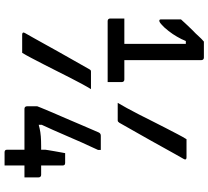

<svg xmlns="http://www.w3.org/2000/svg" viewBox="-56 -770 912 840"><g transform="rotate(90 400.0 -350.0)"><path d="M430 -409Q440 -426 453 -449.5Q466 -473 480.5 -501.5Q495 -530 510 -560Q525 -590 539.5 -618Q554 -646 566.5 -670Q579 -694 589 -710Q592 -710 603.5 -710Q615 -710 629 -710Q643 -710 654 -710Q665 -710 669 -710Q675 -710 677 -706.5Q679 -703 675 -697Q666 -681 653.5 -659Q641 -637 626.5 -610.5Q612 -584 596.5 -556.5Q581 -529 566 -502.5Q551 -476 538.5 -454Q526 -432 517 -416Q514 -412 512 -410.5Q510 -409 506 -409Q502 -409 491.5 -409Q481 -409 468 -409Q455 -409 444.5 -409Q434 -409 430 -409ZM370 -292Q360 -276 347 -252Q334 -228 319.5 -199.5Q305 -171 290 -141Q275 -111 260.5 -83Q246 -55 233.5 -31Q221 -7 211 9Q208 9 196.5 9Q185 9 171 9Q157 9 146 9Q135 9 131 9Q125 9 123 5.5Q121 2 125 -4Q134 -20 146.5 -42Q159 -64 173.5 -90.5Q188 -117 203.5 -144.5Q219 -172 234 -198.5Q249 -225 261.5 -247Q274 -269 283 -285Q286 -290 288 -291Q290 -292 294 -292Q298 -292 308.5 -292Q319 -292 332 -292Q345 -292 355.5 -292Q366 -292 370 -292ZM704 86Q700 86 692 86Q684 86 675 86Q666 86 658 86Q650 86 646 86Q641 86 638 83.5Q635 81 635 75V-92Q635 -94 637 -105.5Q639 -117 641.5 -132Q644 -147 646.5 -160Q649 -173 650 -179H693Q699 -179 701.5 -176Q704 -173 704 -168V35Q704 42 704 60Q704 78 704 86ZM756 -1H456Q451 -1 448 -4Q445 -7 445 -12V-57Q445 -57 452.5 -76Q460 -95 473 -125Q486 -155 500.5 -188.5Q515 -222 528 -253Q541 -284 550 -304Q559 -324 560 -327Q563 -332 566.5 -333.5Q570 -335 574 -335Q578 -335 586.5 -335Q595 -335 605 -335Q615 -335 623.5 -335Q632 -335 636 -335V-323Q635 -320 625.5 -300Q616 -280 603 -251Q590 -222 576 -189Q562 -156 548.5 -126Q535 -96 525.5 -75.5Q516 -55 514 -50L526 -98V-44L511 -59Q527 -64 542.5 -67.5Q558 -71 576.5 -72.5Q595 -74 620 -74H745Q750 -74 753 -71Q756 -68 756 -63Q756 -59 756 -50.5Q756 -42 756 -32Q756 -22 756 -13.5Q756 -5 756 -1ZM61 -438H328Q333 -438 336 -435Q339 -432 339 -427Q339 -423 339 -414.5Q339 -406 339 -396Q339 -386 339 -377.5Q339 -369 339 -365H72Q67 -365 64 -368Q61 -371 61 -376Q61 -382 61 -388.5Q61 -395 61 -402.5Q61 -410 61 -419.5Q61 -429 61 -438ZM243 -397H166L172 -412Q172 -418 172 -423.5Q172 -429 172 -434Q172 -439 172 -443Q172 -445 172 -469Q172 -493 172 -529.5Q172 -566 172 -606Q172 -646 172 -681Q172 -716 172 -737L190 -707H142L169 -733Q161 -708 151 -688Q141 -668 129 -650Q117 -632 100 -613Q86 -599 80.5 -595Q75 -591 71 -591Q68 -591 66.5 -592.5Q65 -594 65 -597V-686Q76 -698 89 -712Q102 -726 113 -737Q126 -749 138 -762.5Q150 -776 162 -786Q168 -786 178 -786Q188 -786 198.5 -786Q209 -786 218 -786Q227 -786 232 -786Q237 -786 240 -783Q243 -780 243 -775Q243 -773 243 -745Q243 -717 243 -675Q243 -633 243 -586Q243 -539 243 -497Q243 -455 243 -427Q243 -399 243 -397Z"/></g></svg>

Font: Recursive
Style: Regular
Weight: 400
Version: Version 1.085